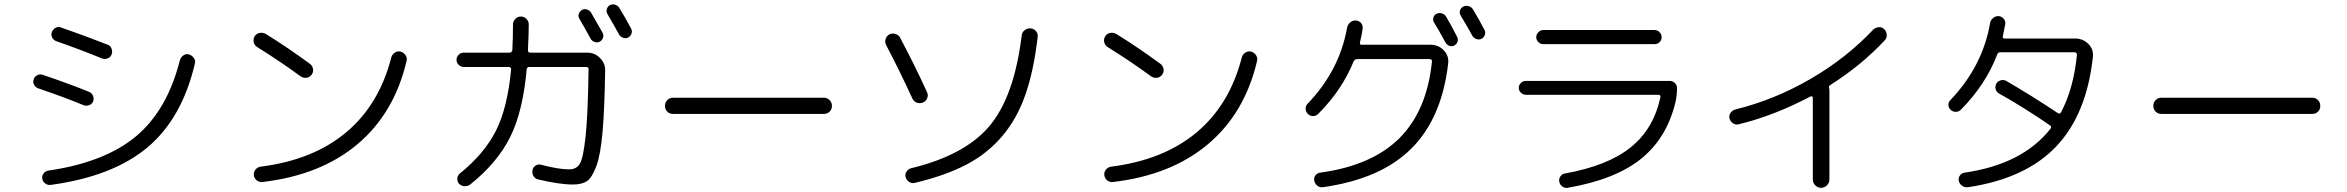

<svg xmlns="http://www.w3.org/2000/svg" viewBox="-20 -858 11040 903"><path d="M896.5 -558.6Q835.9 -300.8 673.3 -164.6Q510.7 -28.3 218.8 11.7Q205.1 13.7 192.9 4.9Q180.7 -3.9 178.7 -18.1Q176.8 -32.2 185.5 -43Q194.3 -53.7 208 -55.7Q473.6 -94.7 620.1 -217.3Q766.6 -339.8 826.2 -575.2Q830.1 -588.9 842.8 -597.7Q855.5 -606.4 869.1 -602.1Q882.8 -597.7 891.6 -585.4Q900.4 -573.2 896.5 -558.6ZM160.2 -442.4Q146.5 -447.3 140.1 -459.5Q133.8 -471.7 138.7 -485.4Q142.6 -498 155.3 -504.4Q168 -510.7 181.6 -505.9Q308.6 -462.9 399.4 -425.8Q412.1 -420.9 417.5 -407.2Q422.9 -393.6 418 -380.9Q413.1 -368.2 399.4 -363.3Q385.7 -358.4 373 -363.3Q293.9 -396.5 160.2 -442.4ZM460 -583Q360.4 -624 245.1 -664.1Q231.4 -668.9 225.1 -682.1Q218.8 -695.3 224.1 -708Q229.5 -720.7 241.7 -727.5Q253.9 -734.4 267.6 -728.5Q367.2 -694.3 487.3 -647.5Q500 -642.6 504.9 -628.9Q509.8 -615.2 504.9 -602.1Q500 -588.9 486.8 -583.5Q473.6 -578.1 460 -583Z M1864.3 -615.2Q1878.9 -611.3 1887.7 -597.7Q1896.5 -584 1891.6 -569.3Q1834 -325.2 1661.1 -179.7Q1488.3 -34.2 1214.8 -2Q1200.2 0 1188 -9.3Q1175.8 -18.6 1173.8 -33.7Q1171.9 -48.8 1181.6 -60.5Q1191.4 -72.3 1206.1 -74.2Q1453.1 -105.5 1608.4 -235.8Q1763.7 -366.2 1820.3 -587.9Q1824.2 -602.5 1837.4 -610.8Q1850.6 -619.1 1864.3 -615.2ZM1189.5 -636.7Q1176.8 -644.5 1173.3 -659.2Q1169.9 -673.8 1177.7 -687Q1185.5 -700.2 1200.7 -703.1Q1215.8 -706.1 1230.5 -698.2Q1334 -633.8 1436.5 -558.6Q1449.2 -549.8 1452.1 -534.7Q1455.1 -519.5 1445.8 -506.8Q1436.5 -494.1 1421.9 -492.2Q1407.2 -490.2 1393.6 -499Q1303.7 -565.4 1189.5 -636.7Z M2759.8 -798.8Q2794.9 -738.3 2814.5 -703.1Q2820.3 -692.4 2815.9 -680.2Q2811.5 -668 2800.8 -662.1Q2790 -656.2 2776.9 -660.6Q2763.7 -665 2757.8 -675.8Q2721.7 -742.2 2705.1 -769.5Q2698.2 -780.3 2702.1 -792.5Q2706.1 -804.7 2716.8 -811Q2727.5 -817.4 2740.2 -813.5Q2752.9 -809.6 2759.8 -798.8ZM2848.6 -834Q2860.4 -839.8 2873 -835.9Q2885.7 -832 2892.6 -821.3Q2918.9 -778.3 2948.2 -723.6Q2954.1 -712.9 2950.2 -700.7Q2946.3 -688.5 2934.6 -681.6Q2922.9 -675.8 2910.6 -680.2Q2898.4 -684.6 2890.6 -697.3Q2871.1 -733.4 2836.9 -792Q2830.1 -802.7 2834 -815.4Q2837.9 -828.1 2848.6 -834ZM2160.2 -543Q2147.5 -543 2137.2 -553.2Q2127 -563.5 2127 -577.1Q2127 -589.8 2136.7 -600.1Q2146.5 -610.4 2160.2 -610.4H2377.9Q2381.8 -610.4 2385.7 -614.3Q2389.6 -618.2 2389.6 -622.1Q2392.6 -678.7 2392.6 -743.2Q2392.6 -757.8 2403.8 -769Q2415 -780.3 2430.2 -780.3Q2445.3 -780.3 2456.1 -769Q2466.8 -757.8 2466.8 -743.2Q2466.8 -698.2 2462.9 -622.1Q2462.9 -610.4 2473.6 -610.4H2742.2Q2777.3 -610.4 2802.2 -585Q2827.1 -559.6 2826.2 -525.4Q2823.2 -345.7 2814 -238.3Q2804.7 -130.9 2784.7 -76.7Q2764.6 -22.5 2740.7 -6.3Q2716.8 9.8 2674.8 9.8Q2610.4 9.8 2508.8 -14.6Q2495.1 -18.6 2488.3 -31.2Q2481.4 -43.9 2484.4 -58.1Q2487.3 -72.3 2499.5 -79.6Q2511.7 -86.9 2525.4 -83Q2607.4 -61.5 2657.2 -61.5Q2690.4 -61.5 2706.5 -86.9Q2722.7 -112.3 2733.9 -214.8Q2745.1 -317.4 2748 -528.3V-532.2Q2748 -543 2737.3 -543H2468.8Q2459 -543 2457 -532.2Q2439.5 -333 2378.9 -212.4Q2318.4 -91.8 2191.4 9.8Q2179.7 18.6 2164.6 17.6Q2149.4 16.6 2138.7 5.9Q2129.9 -3.9 2130.9 -18.6Q2131.8 -33.2 2142.6 -42Q2257.8 -134.8 2312.5 -243.2Q2367.2 -351.6 2383.8 -532.2Q2384.8 -536.1 2381.3 -539.6Q2377.9 -543 2373 -543Z M3144.5 -322.3Q3128.9 -322.3 3118.2 -333Q3107.4 -343.8 3107.4 -359.9Q3107.4 -376 3118.2 -387.2Q3128.9 -398.4 3144.5 -398.4H3855.5Q3871.1 -398.4 3881.8 -387.2Q3892.6 -376 3892.6 -359.9Q3892.6 -343.8 3881.8 -333Q3871.1 -322.3 3855.5 -322.3Z M4827.1 -724.6Q4841.8 -723.6 4852.1 -711.9Q4862.3 -700.2 4860.4 -684.6Q4841.8 -524.4 4802.2 -411.6Q4762.7 -298.8 4692.9 -216.8Q4623 -134.8 4524.4 -83.5Q4425.8 -32.2 4283.2 2Q4269.5 5.9 4256.8 -2Q4244.1 -9.8 4239.3 -24.4Q4235.4 -38.1 4242.7 -49.8Q4250 -61.5 4263.7 -66.4Q4518.6 -127.9 4634.3 -266.1Q4750 -404.3 4785.2 -691.4Q4787.1 -707 4799.3 -716.3Q4811.5 -725.6 4827.1 -724.6ZM4271.5 -393.6Q4213.9 -519.5 4148.4 -644.5Q4140.6 -658.2 4145 -673.8Q4149.4 -689.5 4163.1 -696.3Q4175.8 -703.1 4191.4 -698.2Q4207 -693.4 4213.9 -679.7Q4288.1 -539.1 4339.8 -424.8Q4346.7 -411.1 4340.8 -396.5Q4335 -381.8 4320.8 -376Q4306.6 -370.1 4292.5 -375Q4278.3 -379.9 4271.5 -393.6Z M5864.3 -615.2Q5878.9 -611.3 5887.7 -597.7Q5896.5 -584 5891.6 -569.3Q5834 -325.2 5661.1 -179.7Q5488.3 -34.2 5214.8 -2Q5200.2 0 5188 -9.3Q5175.8 -18.6 5173.8 -33.7Q5171.9 -48.8 5181.6 -60.5Q5191.4 -72.3 5206.1 -74.2Q5453.1 -105.5 5608.4 -235.8Q5763.7 -366.2 5820.3 -587.9Q5824.2 -602.5 5837.4 -610.8Q5850.6 -619.1 5864.3 -615.2ZM5189.5 -636.7Q5176.8 -644.5 5173.3 -659.2Q5169.9 -673.8 5177.7 -687Q5185.5 -700.2 5200.7 -703.1Q5215.8 -706.1 5230.5 -698.2Q5334 -633.8 5436.5 -558.6Q5449.2 -549.8 5452.1 -534.7Q5455.1 -519.5 5445.8 -506.8Q5436.5 -494.1 5421.9 -492.2Q5407.2 -490.2 5393.6 -499Q5303.7 -565.4 5189.5 -636.7Z M6179.7 -322.3Q6169.9 -312.5 6155.8 -312Q6141.6 -311.5 6130.9 -322.3Q6121.1 -332 6120.6 -346.2Q6120.1 -360.4 6129.9 -370.1Q6280.3 -527.3 6315.4 -727.5Q6318.4 -742.2 6330.1 -752.4Q6341.8 -762.7 6356.9 -761.7Q6372.1 -760.7 6381.3 -749.5Q6390.6 -738.3 6388.7 -722.7Q6385.7 -698.2 6376 -658.2Q6374 -647.5 6383.8 -647.5H6708Q6745.1 -647.5 6770 -621.6Q6794.9 -595.7 6791 -560.5Q6761.7 -302.7 6617.7 -159.2Q6473.6 -15.6 6201.2 22.5Q6187.5 24.4 6175.8 15.6Q6164.1 6.8 6161.1 -7.8Q6158.2 -20.5 6166 -32.2Q6173.8 -43.9 6188.5 -45.9Q6432.6 -79.1 6562 -208.5Q6691.4 -337.9 6714.8 -569.3Q6715.8 -573.2 6712.4 -576.7Q6709 -580.1 6704.1 -580.1H6363.3Q6352.5 -580.1 6346.7 -570.3Q6292 -434.6 6179.7 -322.3ZM6780.3 -781.2Q6804.7 -741.2 6833 -684.6Q6838.9 -673.8 6835 -662.1Q6831.1 -650.4 6819.8 -644Q6808.6 -637.7 6796.4 -642.6Q6784.2 -647.5 6778.3 -658.2Q6742.2 -724.6 6724.6 -752Q6717.8 -762.7 6721.2 -774.9Q6724.6 -787.1 6735.8 -793Q6747.1 -798.8 6760.3 -795.4Q6773.4 -792 6780.3 -781.2ZM6904.3 -690.4Q6884.8 -726.6 6849.6 -785.2Q6842.8 -795.9 6846.7 -808.6Q6850.6 -821.3 6862.3 -827.1Q6874 -833 6887.2 -829.1Q6900.4 -825.2 6907.2 -814.5Q6933.6 -771.5 6961.9 -716.8Q6967.8 -706.1 6963.4 -693.8Q6959 -681.6 6948.2 -675.8Q6936.5 -669.9 6923.8 -674.3Q6911.1 -678.7 6904.3 -690.4Z M7157.2 -412.1Q7143.6 -412.1 7133.3 -421.9Q7123 -431.6 7123 -444.8Q7123 -458 7132.8 -467.8Q7142.6 -477.5 7157.2 -477.5H7833Q7846.7 -477.5 7856.9 -467.8Q7867.2 -458 7867.2 -445.3Q7867.2 -410.2 7860.4 -378.9Q7819.3 -208 7697.3 -110.4Q7575.2 -12.7 7351.6 25.4Q7338.9 27.3 7327.6 19Q7316.4 10.7 7313.5 -2.9Q7310.5 -15.6 7318.4 -27.8Q7326.2 -40 7339.8 -42Q7541 -78.1 7648.9 -164.6Q7756.8 -251 7789.1 -400.4Q7791 -412.1 7780.3 -412.1ZM7238.3 -716.8H7761.7Q7774.4 -716.8 7784.7 -707Q7794.9 -697.3 7794.9 -682.6Q7794.9 -669.9 7785.6 -660.2Q7776.4 -650.4 7761.7 -650.4H7238.3Q7224.6 -650.4 7214.8 -660.2Q7205.1 -669.9 7205.1 -682.6Q7205.1 -696.3 7215.3 -706.5Q7225.6 -716.8 7238.3 -716.8Z M8157.2 -273.4Q8143.6 -269.5 8130.9 -277.8Q8118.2 -286.1 8114.3 -300.3Q8110.4 -314.5 8118.7 -326.7Q8127 -338.9 8140.6 -342.8Q8326.2 -388.7 8495.1 -486.8Q8664.1 -585 8789.1 -717.8Q8799.8 -728.5 8815.4 -730Q8831.1 -731.4 8841.8 -720.7Q8852.5 -710 8853.5 -694.3Q8854.5 -678.7 8843.8 -668Q8734.4 -550.8 8587.9 -458Q8579.1 -453.1 8583 -441.4Q8584 -438.5 8584 -431.6V-13.7Q8584 2 8572.3 13.7Q8560.5 25.4 8544.9 25.4Q8529.3 25.4 8517.6 13.7Q8505.9 2 8505.9 -13.7V-398.4Q8505.9 -402.3 8502.4 -404.3Q8499 -406.2 8495.1 -404.3Q8325.2 -314.5 8157.2 -273.4Z M9202.1 -341.8Q9192.4 -332 9178.2 -332Q9164.1 -332 9153.8 -341.8Q9143.6 -351.6 9143.6 -365.2Q9143.6 -378.9 9154.3 -388.7Q9304.7 -546.9 9339.8 -750Q9341.8 -763.7 9354 -773.4Q9366.2 -783.2 9379.9 -782.2Q9393.6 -781.2 9403.3 -770Q9413.1 -758.8 9411.1 -745.1Q9410.2 -741.2 9399.4 -686.5Q9397.5 -676.8 9408.2 -676.8H9740.2Q9776.4 -676.8 9801.8 -651.4Q9827.1 -626 9823.2 -590.8Q9793.9 -319.3 9649.9 -168.5Q9505.9 -17.6 9235.4 22.5Q9220.7 24.4 9208 15.6Q9195.3 6.8 9192.4 -7.8Q9189.5 -20.5 9197.3 -32.2Q9205.1 -43.9 9218.8 -45.9Q9492.2 -85 9624 -252.9Q9630.9 -260.7 9621.1 -268.6Q9499 -352.5 9380.9 -418.9Q9369.1 -425.8 9365.7 -439.5Q9362.3 -453.1 9369.1 -464.8Q9376 -476.6 9390.1 -480.5Q9404.3 -484.4 9417 -476.6Q9530.3 -411.1 9658.2 -326.2Q9668 -320.3 9672.9 -329.1Q9732.4 -441.4 9748 -599.6Q9749 -603.5 9745.6 -607.9Q9742.2 -612.3 9738.3 -612.3H9388.7Q9376 -612.3 9373 -601.6Q9319.3 -460 9202.1 -341.8Z M10144.5 -322.3Q10128.9 -322.3 10118.2 -333Q10107.4 -343.8 10107.4 -359.9Q10107.4 -376 10118.2 -387.2Q10128.9 -398.4 10144.5 -398.4H10855.5Q10871.1 -398.4 10881.8 -387.2Q10892.6 -376 10892.6 -359.9Q10892.6 -343.8 10881.8 -333Q10871.1 -322.3 10855.5 -322.3Z"/></svg>

Font: Rounded-X Mgen+ 2m regular
Style: Regular
Weight: 400
Designer: [Source Han Sans]
Ryoko NISHIZUKA  (kana & ideographs); Paul D. Hunt (Latin, Greek & Cyrillic); Wenlong ZHANG  (bopomofo
Version: Version 1.059.20150602